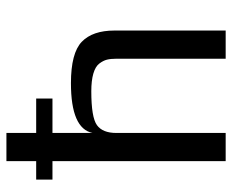

<svg xmlns="http://www.w3.org/2000/svg" viewBox="-84 -656 740 613"><g transform="rotate(-90 286.5 -350.0)"><path d="M19 -553V-605H78V-700H168V-605H278V-553H168V-425Q182 -494 327 -494Q423 -494 459 -459.5Q495 -425 495 -355V0H405V-349Q405 -367 402 -379Q399 -391 389.5 -403.5Q380 -416 357.5 -422.5Q335 -429 301 -429Q218 -429 193 -411Q168 -393 168 -349V0H78V-553Z"/></g></svg>

Font: Play
Style: Regular
Weight: 400
Designer: Jonas Hecksher
Foundry: Jonas Hecksher, Playtypeª, e-types AS
Version: Version 1.002